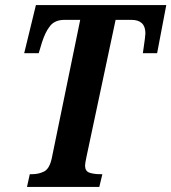

<svg xmlns="http://www.w3.org/2000/svg" viewBox="-20 -734 673 754"><path d="M86 0 97 -50H107Q132 -50 153 -60.5Q174 -71 183 -111L295 -656H233Q196 -656 177 -632.5Q158 -609 145 -568L132 -525H75L121 -714H633L597 -525H541Q542 -533 544.5 -549.5Q547 -566 549 -582Q551 -598 551 -603Q551 -656 496 -656H434L320 -120Q317 -105 315.5 -97Q314 -89 314 -84Q314 -62 331 -56Q348 -50 373 -50H382L370 0Z"/></svg>

Font: Noto Serif ExtraCondensed
Style: Bold Italic
Weight: 700
Width: 2
Italic angle: -12°
Designer: Monotype Design Team
Foundry: Monotype Imaging Inc.
Version: Version 2.013; ttfautohint (v1.8.4.7-5d5b)